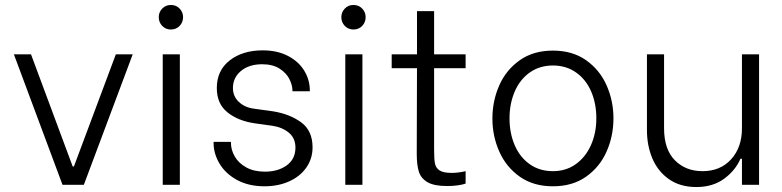

<svg xmlns="http://www.w3.org/2000/svg" viewBox="-20 -745 3153 774"><path d="M36 -526H105L273 -74H278L447 -526H515L318 0H232Z M636 -526H705V0H636ZM620 -676Q620 -696 634 -710.5Q648 -725 669 -725Q690 -725 704 -710.5Q718 -696 718 -676Q718 -655 704 -640.5Q690 -626 669 -626Q648 -626 634 -640.5Q620 -655 620 -676Z M841 -169V-173H911V-169Q911 -141 926.5 -114Q942 -87 973 -70Q1004 -53 1048 -53Q1101 -53 1136 -78.5Q1171 -104 1171 -150Q1171 -188 1144.5 -210Q1118 -232 1078 -238L1006 -248Q939 -258 896.5 -292.5Q854 -327 854 -390Q854 -461 906 -501.5Q958 -542 1039 -542Q1098 -542 1141 -519.5Q1184 -497 1206.5 -460Q1229 -423 1229 -380V-377H1159V-379Q1159 -401 1147 -425.5Q1135 -450 1107.5 -468Q1080 -486 1037 -486Q984 -486 951.5 -459Q919 -432 919 -390Q919 -357 942.5 -334.5Q966 -312 1003 -307L1082 -296Q1149 -285 1194.5 -251.5Q1240 -218 1240 -151Q1240 -105 1214.5 -69Q1189 -33 1145 -13.5Q1101 6 1046 6Q983 6 936.5 -19Q890 -44 865.5 -84.5Q841 -125 841 -169Z M1372 -526H1441V0H1372ZM1356 -676Q1356 -696 1370 -710.5Q1384 -725 1405 -725Q1426 -725 1440 -710.5Q1454 -696 1454 -676Q1454 -655 1440 -640.5Q1426 -626 1405 -626Q1384 -626 1370 -640.5Q1356 -655 1356 -676Z M1730 -470V-141Q1730 -103 1733.5 -85.5Q1737 -68 1752 -58Q1767 -48 1801 -48Q1827 -48 1857 -55V-5Q1847 -1 1826.5 2Q1806 5 1783 5Q1730 5 1703.5 -10.5Q1677 -26 1668.5 -53Q1660 -80 1660 -126L1661 -470H1559V-526H1661V-700H1730V-526H1857V-470Z M1965 -267Q1965 -338 1992.5 -400.5Q2020 -463 2075 -502Q2130 -541 2209 -541Q2288 -541 2343 -502Q2398 -463 2425.5 -400.5Q2453 -338 2453 -268Q2453 -197 2425.5 -134.5Q2398 -72 2343 -33Q2288 6 2209 6Q2130 6 2075 -33Q2020 -72 1992.5 -134.5Q1965 -197 1965 -267ZM2384 -268Q2384 -328 2363 -376.5Q2342 -425 2302 -453Q2262 -481 2209 -481Q2156 -481 2116 -453Q2076 -425 2055 -376Q2034 -327 2034 -268Q2034 -208 2055 -159.5Q2076 -111 2115.5 -83Q2155 -55 2209 -55Q2262 -55 2301.5 -83.5Q2341 -112 2362.5 -160.5Q2384 -209 2384 -268Z M3040 0H2971V-105H2965Q2944 -57 2898.5 -24Q2853 9 2787 9Q2722 9 2677 -22.5Q2632 -54 2610 -106Q2588 -158 2588 -220V-526H2657V-228Q2657 -143 2700.5 -99Q2744 -55 2812 -55Q2884 -55 2927.5 -103Q2971 -151 2971 -228V-526H3040Z"/></svg>

Font: Be Vietnam Light
Style: Regular
Weight: 300
Designer: Gabriel Lam
Foundry: TypeRant
Version: Version 4.000